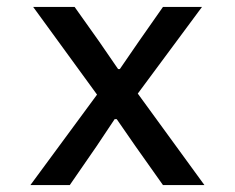

<svg xmlns="http://www.w3.org/2000/svg" viewBox="-20 -536 680 556"><path d="M68 0 261 -262 76 -516H196L267 -416L322 -336H327L382 -416L452 -516H565L379 -265L572 0H452L372 -113L318 -191H312L260 -113L182 0Z"/></svg>

Font: Writer Medium
Style: Regular
Weight: 500
Monospace: yes
Designer: Mike Abbink, Paul van der Laan, Pieter van Rosmalen
Foundry: Bold Monday
Version: Version 2.001 2020